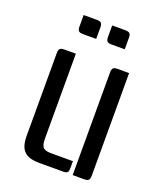

<svg xmlns="http://www.w3.org/2000/svg" viewBox="-128 -764 715 847"><g transform="rotate(20 229.5 -340.0)"><path d="M367 0C388 0 394 -6 394 -27V-508H341C320 -508 314 -502 314 -481V0ZM64 -95C64 -26 90 0 159 0H269C290 0 294 -6 294 -27V-58H191C150 -58 144 -74 144 -115V-508H91C70 -508 64 -502 64 -481ZM206 -653C206 -674 200 -680 179 -680H118V-627C118 -606 124 -600 145 -600H206ZM340 -653C340 -674 334 -680 313 -680H252V-627C252 -606 258 -600 279 -600H340Z"/></g></svg>

Font: Rationale One
Style: Regular
Weight: 400
Designer: Cyreal (www.cyreal.org)
Foundry: Cyreal (www.cyreal.org)
Version: Version 1.001